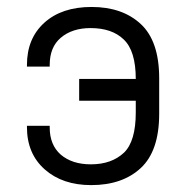

<svg xmlns="http://www.w3.org/2000/svg" viewBox="-20 -534 543 560"><path d="M210.9 -303.7H376Q376 -385.7 340.8 -418.9Q306.6 -452.1 244.1 -452.1Q190.4 -452.1 157.2 -423.8Q125 -396.5 125 -344.7V-339.8H58.6V-344.7Q58.6 -421.9 109.4 -467.8Q160.2 -513.7 247.1 -513.7Q336.9 -513.7 390.6 -463.9Q444.3 -414.1 444.3 -305.7V-202.1Q444.3 -93.8 390.6 -43.9Q336.9 5.9 246.1 5.9Q162.1 5.9 110.4 -40Q58.6 -85.9 58.6 -163.1V-167H125V-162.1Q125 -111.3 157.2 -83Q190.4 -54.7 245.1 -54.7Q305.7 -54.7 341.8 -88.9Q376 -122.1 376 -206.1V-240.2H210.9Z"/></svg>

Font: Dinish
Style: Regular
Weight: 400
Designer: Bert Driehuis
Foundry: Playbeing
Version: Version 3.006; git-39231f3c-release